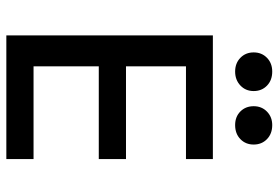

<svg xmlns="http://www.w3.org/2000/svg" viewBox="-160 -740 900 621"><g transform="rotate(90 290.5 -430.0)"><path d="M95 -668H495V-581H195V-387H495V-299H195V-88H495V0H95ZM150 -800Q150 -826 167.5 -843Q185 -860 212 -860Q240 -860 257.5 -843Q275 -826 275 -800Q275 -774 257 -757Q239 -740 212 -740Q185 -740 167.5 -757Q150 -774 150 -800ZM324 -800Q324 -826 341.5 -843Q359 -860 385 -860Q413 -860 430.5 -843Q448 -826 448 -800Q448 -774 430.5 -757Q413 -740 385 -740Q358 -740 341 -757Q324 -774 324 -800Z"/></g></svg>

Font: Madhuban
Style: Regular
Weight: 400
Designer: jaikishan Patel
Foundry: MagicType
Version: Version 1.000